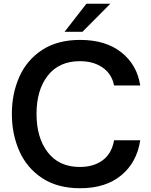

<svg xmlns="http://www.w3.org/2000/svg" viewBox="-20 -987 800 1020"><path d="M43 -382Q43 -490 83 -579.5Q123 -669 204.5 -722Q286 -775 406 -775Q541 -775 624.5 -709Q708 -643 725 -533H586Q574 -594 525.5 -628Q477 -662 404 -662Q294 -662 234 -585.5Q174 -509 174 -382Q174 -255 234 -177.5Q294 -100 404 -100Q478 -100 526 -136Q574 -172 586 -242H725Q707 -124 624 -55.5Q541 13 406 13Q286 13 204.5 -40.5Q123 -94 83 -184Q43 -274 43 -382ZM418 -818H323L439 -967H566Z"/></svg>

Font: Open Sauce Sans SemiBold
Style: Regular
Weight: 600
Designer: Alfredo Marco Pradil
Foundry: Creative Sauce Fz LLC
Version: Version 1.477